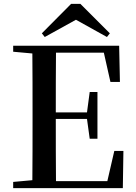

<svg xmlns="http://www.w3.org/2000/svg" viewBox="-20 -971 700 991"><path d="M395 -951H347L196 -799L211 -780L372 -869L532 -780L547 -799ZM550 -548H599L595 -735H48V-704L147 -695C148 -595 148 -495 148 -393V-342C148 -241 148 -140 147 -41L48 -32V0H614L617 -192H570L534 -36H269C268 -138 268 -241 268 -357H429L443 -255H483V-496H443L429 -391H268C268 -499 268 -600 269 -699H516Z"/></svg>

Font: Noto Serif CJK KR SemiBold
Style: Regular
Weight: 600
Designer: Ryoko NISHIZUKA 西塚涼子 (kana & ideographs); Frank Grießhammer (Latin, Greek & Cyrillic); Wenlong ZHANG 张文龙 (bopomofo); San
Foundry: Adobe
Version: Version 2.001;hotconv 1.1.0;makeotfexe 2.6.0